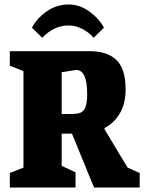

<svg xmlns="http://www.w3.org/2000/svg" viewBox="-20 -839 646 859"><path d="M24 -65 85 -89V-521L24 -545V-610H381Q460 -610 501 -570.5Q542 -531 542 -439Q542 -376 516.5 -332.5Q491 -289 448 -266V-260Q462 -238 505 -165L551 -89L605 -65V0H401Q392 -20 352 -119Q346 -133 302 -241H256V-97L318 -68V0H24ZM370 -417Q370 -526 321 -526L256 -516V-329H298Q325 -329 339.5 -334.5Q354 -340 362 -359Q370 -378 370 -417ZM287 -819Q337 -819 380.5 -787Q424 -755 445 -715L399 -670Q376 -696 346.5 -710.5Q317 -725 287 -725Q221 -725 169 -670L123 -715Q143 -755 187.5 -787Q232 -819 287 -819Z"/></svg>

Font: Grenze ExtraBold
Style: Regular
Weight: 800
Designer: Renata Polastri
Foundry: Omnibus-Type
Version: Version 1.002; ttfautohint (v1.8)